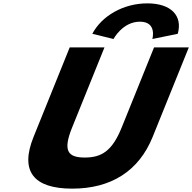

<svg xmlns="http://www.w3.org/2000/svg" viewBox="-20 -1107 1143 1142"><path d="M1103 -825H896.2L703.5 -348C647.7 -210 585.4 -170 484.2 -170C383 -170 352.9 -210 408.7 -348L601.4 -825H394.6L179.7 -293C97.3 -89 178.4 15 409.4 15C640.4 15 805.7 -89 888.1 -293ZM655.2 -875C655.2 -875 708.9 -978 812.3 -978C915.7 -978 886.2 -875 886.2 -875L1037.3 -906C1067.3 -1013 998.2 -1087 856.3 -1087C714.4 -1087 585.5 -1013 529.1 -906Z"/></svg>

Font: Hussar
Style: BdWideOblFour
Weight: 700
Foundry: Cannot Into Space Fonts
Version: Version 2.00